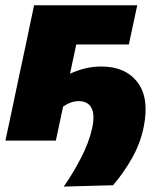

<svg xmlns="http://www.w3.org/2000/svg" viewBox="-27 -520 608 710"><path d="M208.5 170Q240.5 125.5 271.5 66Q302.5 6.5 314 -47Q324.5 -97.5 310.8 -121.8Q297 -146 264.5 -146Q235.5 -146 206.5 -126Q198.5 -88.5 192.5 -60.8Q186.5 -33 179.5 0H-7Q4.5 -52.5 14.8 -102Q25 -151.5 38.5 -214.5L49 -264Q60.5 -317 69 -357.2Q77.5 -397.5 84.5 -431.8Q91.5 -466 99 -500.5H480.5L449.5 -355.5H255Q251.5 -338.5 247.2 -318.8Q243 -299 238 -276L232 -247.5Q261 -260.5 288.5 -267.2Q316 -274 348.5 -274Q436.5 -274 481.2 -216Q526 -158 504.5 -51Q492 11 460.2 66.5Q428.5 122 391 165Z"/></svg>

Font: Commissioner ExtraBold
Style: Italic
Weight: 800
Italic angle: -12°
Designer: Kostas Bartsokas
Foundry: Kostas Bartsokas
Version: Version 1.000; ttfautohint (v1.8.3)